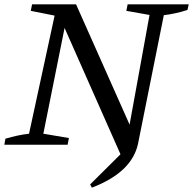

<svg xmlns="http://www.w3.org/2000/svg" viewBox="-30 -668 891 886"><path d="M394 198 386 183 526 44 268 -539 170 -51 288 -31 282 0H-10L-5 -28Q52 -45 104 -51L222 -596L112 -618L118 -648H321L568 -93L660 -599L553 -618L559 -648H841L835 -622Q779 -604 726 -598L607 -5Q579 127 394 198Z"/></svg>

Font: Piazzolla SC
Style: Italic
Weight: 400
Italic angle: -11.3°
Designer: Juan Pablo del Peral
Foundry: Huerta Tipografica
Version: Version 1.330